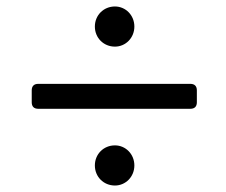

<svg xmlns="http://www.w3.org/2000/svg" viewBox="-20 -664 697 593"><path d="M78 -385V-348C78 -335 85 -328 98 -328H568C581 -328 588 -335 588 -348V-385C588 -398 581 -405 568 -405H98C85 -405 78 -398 78 -385ZM335 -91C368 -91 395 -118 395 -153C395 -188 368 -215 335 -215C300 -215 273 -188 273 -153C273 -118 300 -91 335 -91ZM335 -520C368 -520 395 -547 395 -582C395 -617 368 -644 335 -644C300 -644 273 -617 273 -582C273 -547 300 -520 335 -520Z"/></svg>

Font: Arvore Sans
Style: Regular
Weight: 400
Designer: Jonny Pinhorn (Latin) Dan Schunck (customization for Arvore)
Version: Version 1.000;Glyphs 3.3 (3305)